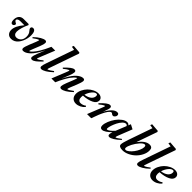

<svg xmlns="http://www.w3.org/2000/svg" viewBox="334 -2150 3585 3585"><g transform="rotate(45 2127.0 -357.0)"><path d="M251 11.2Q194.8 11.2 164.1 -22.7Q133.3 -56.6 133.3 -110.8Q133.3 -211.9 246.6 -345.7H141.1Q103 -345.7 83.3 -333.3Q63.5 -320.8 63.5 -303.2Q63.5 -292 72.5 -282.7Q81.5 -273.4 92 -268.6Q102.5 -263.7 111.6 -257.3Q120.6 -251 120.6 -244.6Q120.6 -225.6 107.4 -210.7Q94.2 -195.8 75.2 -195.8Q52.7 -195.8 41.3 -217Q29.8 -238.3 29.8 -275.4Q29.8 -342.8 63 -380.4Q96.2 -418 155.3 -418H285.6L299.3 -401.9Q268.6 -340.8 248.8 -272.9Q229 -205.1 229 -161.6Q229 -121.6 248.8 -99.1Q268.6 -76.7 302.2 -76.7Q323.7 -76.7 345 -85.2Q366.2 -93.8 385 -110.4Q403.8 -127 415.5 -156.5Q427.2 -186 427.2 -223.1Q427.2 -293.5 389.6 -333.5Q359.9 -365.7 359.9 -388.2Q359.9 -404.3 371.3 -414.6Q382.8 -424.8 401.9 -424.8Q437.5 -424.8 454.1 -390.9Q470.7 -356.9 470.7 -300.8Q470.7 -260.7 461.7 -218Q452.6 -175.3 434.1 -134.3Q415.5 -93.3 390.1 -60.8Q364.7 -28.3 328.4 -8.5Q292 11.2 251 11.2Z M567.9 11.2Q530.8 11.2 530.8 -25.9Q530.8 -58.6 570.8 -159.7L618.7 -277.3Q638.7 -328.6 638.7 -341.3Q638.7 -345.2 634.8 -345.2Q628.9 -345.2 617.2 -340.6Q605.5 -335.9 580.6 -320.3Q555.7 -304.7 524.9 -280.8L510.7 -296.9Q576.2 -360.8 632.1 -392.8Q688 -424.8 721.7 -424.8Q757.8 -424.8 757.8 -387.2Q757.8 -353.5 728.5 -279.3L674.3 -144Q650.4 -83 650.4 -72.3Q650.4 -68.4 654.3 -68.4Q656.7 -68.4 663.6 -72Q670.4 -75.7 682.9 -86.2Q695.3 -96.7 710.2 -112.8Q725.1 -128.9 745.6 -156.7Q766.1 -184.6 787.6 -219.2Q809.1 -253.9 835.7 -305.7Q862.3 -357.4 888.2 -418H988.8L877.4 -142.6Q854 -84.5 854 -72.8Q854 -68.4 857.9 -68.4Q863.8 -68.4 875.7 -73.5Q887.7 -78.6 911.4 -94.7Q935.1 -110.8 963.4 -134.8L979.5 -120.1Q917.5 -54.2 874.5 -21.5Q831.5 11.2 800.3 11.2Q763.2 11.2 763.2 -25.9Q763.2 -58.6 792.5 -132.8L856.4 -293.5Q814.9 -208 772.9 -146Q731 -84 694.1 -51Q657.2 -18.1 626.5 -3.4Q595.7 11.2 567.9 11.2Z M1048.8 11.2Q1011.2 11.2 1011.2 -26.9Q1011.2 -57.1 1039.1 -135.3L1227.5 -677.2L1157.7 -688.5L1171.4 -725.1L1331.1 -712.9L1342.8 -693.4L1148.9 -136.2Q1130.4 -83 1130.4 -72.8Q1130.4 -68.8 1134.3 -68.8Q1140.1 -68.8 1151.9 -73.5Q1163.6 -78.1 1188.2 -93.8Q1212.9 -109.4 1243.7 -133.3L1258.3 -116.7Q1192.4 -52.7 1137.2 -20.8Q1082 11.2 1048.8 11.2Z M1306.2 0 1415.5 -271Q1439 -328.6 1439 -340.3Q1439 -344.7 1435.1 -344.7Q1429.2 -344.7 1417.5 -339.6Q1405.8 -334.5 1381.6 -318.4Q1357.4 -302.2 1329.6 -277.8L1313 -293Q1376.5 -359.9 1418.9 -392.3Q1461.4 -424.8 1493.2 -424.8Q1530.8 -424.8 1530.8 -387.2Q1530.8 -353.5 1502 -280.8L1439.9 -126Q1473.1 -194.3 1506.8 -247.3Q1540.5 -300.3 1569.6 -333.3Q1598.6 -366.2 1627.7 -387.2Q1656.7 -408.2 1679.9 -416.5Q1703.1 -424.8 1725.1 -424.8Q1762.2 -424.8 1762.2 -387.2Q1762.2 -369.6 1750 -330.1Q1737.8 -290.5 1722.7 -253.9L1674.8 -136.7Q1655.3 -87.4 1655.3 -72.8Q1655.3 -68.8 1659.2 -68.8Q1685.5 -68.8 1768.6 -133.3L1783.2 -117.2Q1717.3 -52.2 1662.4 -20.5Q1607.4 11.2 1573.2 11.2Q1535.6 11.2 1535.6 -25.9Q1535.6 -58.6 1565.4 -134.8L1619.1 -269Q1642.6 -329.6 1642.6 -340.8Q1642.6 -344.7 1638.7 -344.7Q1634.3 -344.7 1623.5 -338.4Q1612.8 -332 1590.3 -309.6Q1567.9 -287.1 1542.2 -252.2Q1516.6 -217.3 1480.2 -151.1Q1443.8 -85 1407.2 0Z M1960 11.2Q1902.3 11.2 1866.9 -24.7Q1831.5 -60.5 1831.5 -124Q1831.5 -176.8 1857.9 -231.9Q1884.3 -287.1 1925.5 -329.1Q1966.8 -371.1 2020.8 -397.9Q2074.7 -424.8 2126.5 -424.8Q2174.8 -424.8 2203.4 -400.6Q2231.9 -376.5 2231.4 -339.8Q2231.4 -275.9 2152.3 -236.6Q2073.2 -197.3 1948.7 -189.5Q1944.3 -168.5 1944.3 -147.5Q1944.3 -103 1963.4 -80.6Q1982.4 -58.1 2016.6 -58.1Q2040 -58.1 2068.6 -67.4Q2097.2 -76.7 2121.1 -96.7L2137.2 -76.7Q2104.5 -37.1 2056.2 -12.9Q2007.8 11.2 1960 11.2ZM2103 -395Q2062 -395 2019 -342.3Q1976.1 -289.6 1956.1 -220.7Q2036.6 -231 2083.3 -268.8Q2129.9 -306.6 2129.9 -359.9Q2129.9 -395 2103 -395Z M2246.6 0 2355.5 -271.5Q2379.4 -328.6 2379.4 -341.3Q2379.4 -345.2 2375.5 -345.2Q2369.6 -345.2 2357.7 -340.1Q2345.7 -335 2322 -318.6Q2298.3 -302.2 2270 -277.8L2253.4 -293.5Q2315.9 -359.9 2358.9 -392.3Q2401.9 -424.8 2433.1 -424.8Q2470.7 -424.8 2470.7 -387.2Q2470.7 -355 2441.4 -280.8L2423.3 -235.4Q2473.1 -327.6 2523.7 -376.2Q2574.2 -424.8 2621.1 -424.8Q2645 -424.8 2655.5 -414.6Q2666 -404.3 2666 -380.9Q2666 -361.8 2647.7 -339.8Q2629.4 -317.9 2612.3 -317.9Q2588.9 -317.9 2570.8 -335.9Q2561 -345.7 2551.8 -345.7Q2513.7 -345.7 2463.6 -256.6Q2413.6 -167.5 2356.4 0Z M2649.9 11.2Q2597.2 11.2 2597.2 -50.8Q2597.2 -102.5 2624.3 -168.5Q2651.4 -234.4 2692.1 -290.8Q2732.9 -347.2 2785.4 -386Q2837.9 -424.8 2884.3 -424.8Q2923.3 -424.8 2939.9 -396L2960 -445.3L3049.3 -398.9L2945.8 -136.7Q2926.8 -90.8 2926.8 -73.7Q2926.8 -69.3 2930.2 -69.3Q2954.6 -69.3 3034.7 -133.3L3048.8 -118.7Q2981.9 -54.2 2928.2 -21.7Q2874.5 10.7 2842.8 10.7Q2807.1 10.7 2807.1 -26.4Q2807.1 -51.8 2821.3 -95.7Q2773.9 -47.9 2728.3 -18.3Q2682.6 11.2 2649.9 11.2ZM2702.1 -76.7Q2702.1 -58.6 2714.4 -58.6Q2733.4 -58.6 2769.5 -85.7Q2805.7 -112.8 2843.8 -155.8L2927.2 -363.8Q2915 -387.2 2889.2 -387.2Q2857.4 -387.2 2822.5 -350.8Q2787.6 -314.5 2762 -264.2Q2736.3 -213.9 2719.2 -161.4Q2702.1 -108.9 2702.1 -76.7Z M3191.4 11.2Q3092.3 11.2 3092.3 -45.9Q3092.3 -89.4 3130.9 -199.7L3296.9 -677.2L3227.1 -688.5L3240.7 -725.1L3400.4 -712.9L3412.6 -693.4L3268.6 -281.7Q3375 -424.8 3476.1 -424.8Q3516.6 -424.8 3535.2 -405Q3553.7 -385.3 3553.7 -341.3Q3553.7 -279.3 3521.5 -214.8Q3489.3 -150.4 3438.7 -101.1Q3388.2 -51.8 3322 -20.3Q3255.9 11.2 3191.4 11.2ZM3229.5 -35.6Q3256.8 -35.6 3293.9 -65.9Q3331.1 -96.2 3363 -139.2Q3395 -182.1 3417.2 -232.4Q3439.5 -282.7 3439.5 -319.8Q3439.5 -361.8 3412.1 -361.8Q3377 -361.8 3325.9 -304.7Q3274.9 -247.6 3238.3 -176.3Q3201.7 -105 3201.7 -64.9Q3201.7 -35.6 3229.5 -35.6Z M3597.7 11.2Q3560.1 11.2 3560.1 -26.9Q3560.1 -57.1 3587.9 -135.3L3776.4 -677.2L3706.5 -688.5L3720.2 -725.1L3879.9 -712.9L3891.6 -693.4L3697.8 -136.2Q3679.2 -83 3679.2 -72.8Q3679.2 -68.8 3683.1 -68.8Q3689 -68.8 3700.7 -73.5Q3712.4 -78.1 3737.1 -93.8Q3761.7 -109.4 3792.5 -133.3L3807.1 -116.7Q3741.2 -52.7 3686 -20.8Q3630.9 11.2 3597.7 11.2Z M3982.4 11.2Q3924.8 11.2 3889.4 -24.7Q3854 -60.5 3854 -124Q3854 -176.8 3880.4 -231.9Q3906.7 -287.1 3948 -329.1Q3989.3 -371.1 4043.2 -397.9Q4097.2 -424.8 4148.9 -424.8Q4197.3 -424.8 4225.8 -400.6Q4254.4 -376.5 4253.9 -339.8Q4253.9 -275.9 4174.8 -236.6Q4095.7 -197.3 3971.2 -189.5Q3966.8 -168.5 3966.8 -147.5Q3966.8 -103 3985.8 -80.6Q4004.9 -58.1 4039.1 -58.1Q4062.5 -58.1 4091.1 -67.4Q4119.6 -76.7 4143.6 -96.7L4159.7 -76.7Q4127 -37.1 4078.6 -12.9Q4030.3 11.2 3982.4 11.2ZM4125.5 -395Q4084.5 -395 4041.5 -342.3Q3998.5 -289.6 3978.5 -220.7Q4059.1 -231 4105.7 -268.8Q4152.3 -306.6 4152.3 -359.9Q4152.3 -395 4125.5 -395Z"/></g></svg>

Font: Elstob 18pt
Style: Bold Italic
Weight: 700
Italic angle: -20°
Designer: Peter S. Baker
Version: Version 1.015